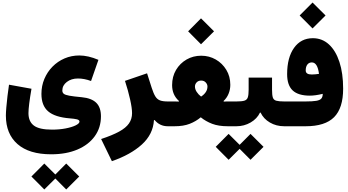

<svg xmlns="http://www.w3.org/2000/svg" viewBox="-20 -985 2719 1498"><path d="M225.1 392.1 325.7 291 411.6 376.5 496.6 291 598.1 392.1 496.6 493.2 411.6 407.7 325.7 493.2ZM748 -518.1 690.4 -353Q637.2 -372.6 588.4 -372.6Q536.6 -372.6 501.5 -345.7Q466.3 -318.8 466.3 -278.8Q466.3 -262.7 477.5 -253.4Q488.8 -244.1 521.2 -238.3Q553.7 -232.4 617.2 -226.6Q694.3 -219.2 731 -183.1Q767.6 -147 767.6 -77.6Q767.6 11.2 719.2 78.1Q670.9 145 583.7 181.9Q496.6 218.8 379.4 218.8Q207.5 218.8 116.7 139.2Q25.9 59.6 25.9 -83Q25.9 -106.4 29.3 -147.2Q32.7 -188 38.3 -235.1Q43.9 -282.2 50.3 -324.2L225.6 -292.5Q202.1 -156.7 202.1 -102.1Q202.1 -37.1 244.1 -5.4Q286.1 26.4 386.2 26.4Q442.9 26.4 491.5 17.1Q540 7.8 570.1 -6.8Q600.1 -21.5 600.1 -36.6Q600.1 -49.3 579.1 -54.2Q558.1 -59.1 524.9 -61.5Q408.7 -70.8 356 -116Q303.2 -161.1 303.2 -252.4Q303.2 -314.9 326.2 -369.4Q349.1 -423.8 389.4 -464.8Q429.7 -505.9 483.4 -529.1Q537.1 -552.2 598.6 -552.2Q667.5 -552.2 748 -518.1Z M955.1 -354 1127.4 -413.1 1163.6 -299.8Q1177.7 -255.9 1191.9 -232.9Q1206.1 -210 1228.3 -201.7Q1250.5 -193.4 1288.6 -193.4H1289.6V0H1288.6Q1226.6 0 1186 -48.8L1181.2 -47.4Q1174.3 63 1086.9 142.3Q999.5 221.7 853 272.5L769 99.6Q856.4 70.8 909.4 41.7Q962.4 12.7 986.3 -22Q1010.3 -56.6 1010.3 -102.1Q1010.3 -141.6 995.1 -209.5Q980 -277.3 955.1 -354Z M1447.8 -740.7 1548.3 -841.8 1649.9 -740.7 1548.3 -639.6ZM1322.8 -320.8Q1322.8 -387.7 1353.5 -439.5Q1384.3 -491.2 1435.8 -520.8Q1487.3 -550.3 1549.8 -550.3Q1611.8 -550.3 1663.3 -520.8Q1714.8 -491.2 1745.8 -439.9Q1776.9 -388.7 1776.9 -323.2Q1776.9 -286.6 1763.4 -253.7Q1750 -220.7 1723.6 -196.3L1727.1 -192.4Q1737.3 -193.4 1746.8 -193.4Q1756.3 -193.4 1767.6 -193.4H1811V0H1757.8Q1685.5 0 1635.5 -19Q1585.4 -38.1 1546.4 -69.8Q1508.8 -38.1 1460 -19Q1411.1 0 1342.3 0H1289.6Q1276.4 0 1270.3 -22.9Q1264.2 -45.9 1264.2 -97.2Q1264.2 -147.9 1270.3 -170.7Q1276.4 -193.4 1289.6 -193.4H1318.8Q1333 -193.4 1346.7 -193.4Q1360.4 -193.4 1374 -192.4L1376.5 -196.8Q1322.8 -244.6 1322.8 -320.8ZM1548.8 -231.4Q1572.3 -246.6 1585.4 -266.4Q1598.6 -286.1 1598.6 -310.1Q1598.6 -327.1 1585.2 -341.8Q1571.8 -356.4 1549.8 -356.4Q1527.3 -356.4 1514.2 -342.3Q1501 -328.1 1501 -310.1Q1501 -289.1 1514.4 -268.3Q1527.8 -247.6 1548.8 -231.4Z M2102.5 -284.7Q2102.5 -243.7 2108.6 -224.4Q2114.7 -205.1 2135.3 -199.2Q2155.8 -193.4 2198.2 -193.4H2209V0H2197.3Q2135.3 0 2085.7 -29.1Q2036.1 -58.1 2013.2 -106.4H2008.3Q1985.8 -58.6 1935.3 -29.3Q1884.8 0 1825.2 0H1811Q1797.9 0 1792 -22.7Q1786.1 -45.4 1786.1 -97.2Q1786.1 -148.4 1792 -170.9Q1797.9 -193.4 1811 -193.4H1825.2Q1866.2 -193.4 1886.5 -199.5Q1906.7 -205.6 1913.3 -225.1Q1919.9 -244.6 1919.9 -284.7V-379.4H2102.5ZM1663.1 160.6 1763.7 59.6 1849.6 145 1934.6 59.6 2036.1 160.6 1934.6 261.7 1849.6 176.3 1763.7 261.7Z M2317.9 -864.3 2418.5 -965.3 2520 -864.3 2418.5 -763.2ZM2209 -193.4H2363.3Q2417.5 -193.4 2446.8 -198.2Q2476.1 -203.1 2487.1 -216.1Q2498 -229 2498 -252.9Q2440.4 -238.8 2397.5 -238.8Q2306.6 -238.8 2263.4 -279.5Q2220.2 -320.3 2220.2 -406.2Q2220.2 -536.1 2274.2 -611.6Q2328.1 -687 2420.9 -687Q2493.2 -687 2546.1 -638.7Q2599.1 -590.3 2628.2 -501.7Q2657.2 -413.1 2657.2 -293Q2657.2 -141.6 2586.7 -70.8Q2516.1 0 2365.2 0H2209Q2195.8 0 2189.9 -22.7Q2184.1 -45.4 2184.1 -97.2Q2184.1 -148.4 2189.9 -170.9Q2195.8 -193.4 2209 -193.4ZM2468.8 -408.7Q2457.5 -498 2413.1 -498Q2390.6 -498 2377.9 -481.2Q2365.2 -464.4 2365.2 -435.5Q2365.2 -403.8 2411.6 -403.8Q2436 -403.8 2468.8 -408.7Z"/></svg>

Font: Estedad-FD Black
Style: Regular
Weight: 900
Designer: Amin Abedi
Version: Version 7.3